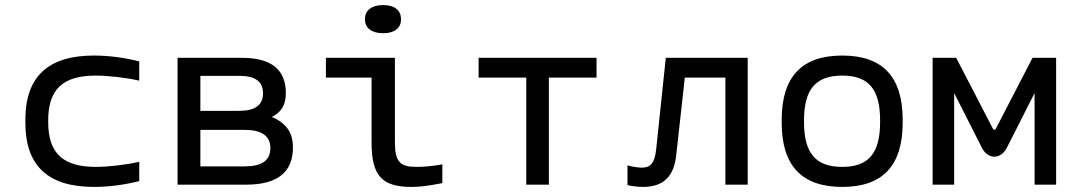

<svg xmlns="http://www.w3.org/2000/svg" viewBox="-20 -728 4240 757"><path d="M80 -256V-244C80 -74 170 9 350 9C408 9 470 1 529 -14V-90C477 -78 405 -70 358 -70C229 -70 170 -123 170 -247V-253C170 -377 229 -430 358 -430C405 -430 477 -422 529 -410V-486C470 -501 407 -509 350 -509C170 -509 80 -426 80 -256Z M680 0H951C1074 0 1135 -49 1135 -147C1135 -205 1109 -242 1052 -267C1090 -286 1107 -315 1107 -361C1107 -454 1049 -500 934 -500H680ZM770 -72V-216H944C1012 -216 1046 -192 1046 -144C1046 -95 1012 -72 944 -72ZM770 -291V-429H923C986 -429 1017 -407 1017 -360C1017 -314 986 -291 923 -291Z M1623 -70C1558 -70 1537 -88 1537 -169V-500H1265V-422H1445V-165C1445 -33 1488 9 1603 9C1638 9 1666 5 1724 -6V-80C1685 -73 1651 -70 1623 -70ZM1419 -651C1419 -618 1445 -597 1491 -597C1536 -597 1561 -618 1561 -651V-653C1561 -687 1536 -708 1491 -708C1445 -708 1419 -687 1419 -653Z M2055 0H2144V-422H2332V-500H1867V-422H2055Z M2646 -115 2680 -422H2840V0H2928V-500H2605L2567 -138C2561 -84 2544 -67 2511 -67C2498 -67 2475 -70 2454 -76V2C2471 6 2498 9 2515 9C2597 9 2637 -34 2646 -115Z M3062 -256V-244C3062 -75 3141 9 3301 9C3460 9 3539 -75 3539 -244V-256C3539 -425 3460 -509 3301 -509C3141 -509 3062 -425 3062 -256ZM3150 -247V-253C3150 -376 3196 -430 3301 -430C3405 -430 3450 -376 3450 -253V-247C3450 -124 3405 -70 3301 -70C3196 -70 3150 -124 3150 -247Z M3657 -500V0H3742V-361L3852 -144C3876 -99 3925 -99 3949 -144L4059 -361V0H4144V-500H4051L3906 -220C3904 -215 3897 -215 3895 -220L3750 -500Z"/></svg>

Font: LT Wave Mono
Style: Regular
Weight: 400
Designer: Daniel Lyons
Version: Version 2.5 (Glyphs App)